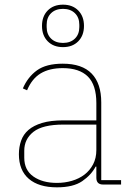

<svg xmlns="http://www.w3.org/2000/svg" viewBox="-20 -791 559 823"><path d="M422 0Q393 0 393 -29V-77H390Q371 -41 332.5 -14.5Q294 12 224 12Q146 12 103.5 -24.5Q61 -61 61 -130Q61 -161 70.5 -188Q80 -215 102 -234Q124 -253 160.5 -264Q197 -275 251 -275H393V-349Q393 -427 356.5 -463Q320 -499 249 -499Q192 -499 154.5 -476.5Q117 -454 96 -404L78 -412Q99 -461 138.5 -489.5Q178 -518 249 -518Q332 -518 373 -475.5Q414 -433 414 -352V-19H499V0ZM224 -7Q258 -7 288.5 -16Q319 -25 342 -42.5Q365 -60 379 -86.5Q393 -113 393 -148V-257H252Q163 -257 123.5 -226Q84 -195 84 -145V-115Q84 -62 123 -34.5Q162 -7 224 -7ZM250 -589Q209 -589 184.5 -614Q160 -639 160 -680Q160 -721 184.5 -746Q209 -771 250 -771Q291 -771 315.5 -746Q340 -721 340 -680Q340 -639 315.5 -614Q291 -589 250 -589ZM250 -607Q282 -607 301 -625.5Q320 -644 320 -675V-685Q320 -716 301 -734.5Q282 -753 250 -753Q218 -753 199 -734.5Q180 -716 180 -685V-675Q180 -644 199 -625.5Q218 -607 250 -607Z"/></svg>

Font: IBM Plex Sans Thai Thin
Style: Regular
Weight: 100
Designer: Mike Abbink, Paul van der Laan, Pieter van Rosmalen, Ben Mitchell, Mark Frömberg
Foundry: Bold Monday
Version: Version 1.1